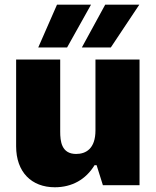

<svg xmlns="http://www.w3.org/2000/svg" viewBox="-20 -790 664 819"><path d="M418.9 0H575.2V-536.1H387.2V-233.9C387.2 -155.3 346.2 -133.3 304.7 -133.3C241.7 -133.3 236.8 -188.5 236.8 -228.5V-536.1H48.8V-166C48.8 -55.7 114.7 8.8 213.9 8.8C287.1 8.8 346.2 -24.4 383.3 -85.4H392.1ZM143.1 -587.4H266.1L368.2 -770H223.1ZM329.1 -587.4H452.6L574.2 -770H428.7Z"/></svg>

Font: Wand UI Pro Black
Style: Regular
Weight: 900
Designer: Andreas Faust
Version: Version 1.003;FEAKit 1.0